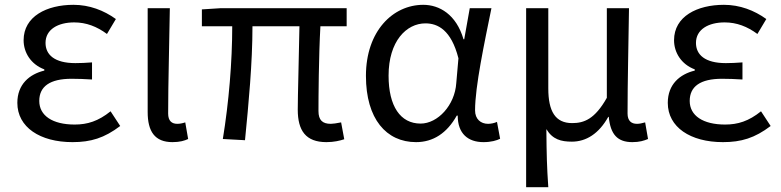

<svg xmlns="http://www.w3.org/2000/svg" viewBox="-20 -577 3241 797"><path d="M281 13C357 13 413 -4 479 -54L439 -115C388 -74 343 -60 290 -60C198 -60 143 -97 143 -158C143 -218 187 -250 277 -250C304 -250 330 -249 362 -247V-318C335 -316 315 -315 293 -315C206 -315 169 -350 169 -399C169 -455 221 -484 288 -484C338 -484 382 -467 424 -436L461 -498C411 -534 351 -557 285 -557C174 -557 78 -509 78 -410C78 -359 108 -310 164 -289V-284C102 -269 52 -227 52 -150C52 -49 146 13 281 13Z M696 13C727 13 746 7 761 0L749 -69C737 -65 726 -63 716 -63C693 -63 678 -75 678 -106C678 -237 683 -396 685 -543H593V-112C593 -32 622 13 696 13Z M1335 13C1366 13 1391 7 1409 1L1396 -69C1376 -65 1362 -63 1353 -63C1319 -63 1302 -78 1302 -116C1302 -169 1303 -344 1310 -468H1419V-543H896L818 -538V-468H944C944 -321 930 -153 905 0L997 5C1012 -147 1028 -315 1028 -468H1223C1221 -348 1216 -179 1216 -122C1216 -35 1249 13 1335 13Z M1707 13C1778 13 1835 -24 1876 -97H1880C1880 -22 1923 13 1987 13C2019 13 2042 6 2056 -1L2043 -71C2032 -66 2018 -63 2006 -63C1976 -63 1952 -82 1952 -119C1952 -218 1991 -400 2020 -543H1930L1907 -414H1904C1874 -517 1804 -557 1737 -557C1611 -557 1499 -448 1499 -262C1499 -83 1584 13 1707 13ZM1726 -64C1642 -64 1593 -136 1593 -263C1593 -406 1667 -480 1746 -480C1797 -480 1853 -453 1883 -335L1874 -232C1868 -140 1797 -64 1726 -64Z M2164 200H2256C2250 114 2249 66 2248 -41C2274 2 2309 11 2354 11C2413 11 2466 -22 2505 -92H2507C2514 -19 2543 13 2605 13C2635 13 2653 7 2670 0L2658 -69C2644 -65 2634 -63 2624 -63C2601 -63 2585 -75 2585 -106C2585 -237 2589 -396 2591 -543H2499V-171C2449 -82 2404 -66 2355 -66C2285 -66 2256 -115 2256 -210V-543H2164Z M2981 13C3057 13 3113 -4 3179 -54L3139 -115C3088 -74 3043 -60 2990 -60C2898 -60 2843 -97 2843 -158C2843 -218 2887 -250 2977 -250C3004 -250 3030 -249 3062 -247V-318C3035 -316 3015 -315 2993 -315C2906 -315 2869 -350 2869 -399C2869 -455 2921 -484 2988 -484C3038 -484 3082 -467 3124 -436L3161 -498C3111 -534 3051 -557 2985 -557C2874 -557 2778 -509 2778 -410C2778 -359 2808 -310 2864 -289V-284C2802 -269 2752 -227 2752 -150C2752 -49 2846 13 2981 13Z"/></svg>

Font: Noto Sans CJK JP
Style: Regular
Weight: 400
Designer: Ryoko NISHIZUKA 西塚涼子 (kana, bopomofo & ideographs); Paul D. Hunt (Latin, Greek & Cyrillic); Sandoll Communications 산돌커뮤니
Foundry: Adobe
Version: Version 2.004;hotconv 1.0.118;makeotfexe 2.5.65603